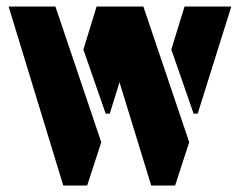

<svg xmlns="http://www.w3.org/2000/svg" viewBox="-20 -577 746 597"><path d="M6.8 -556.6 176.8 0H251L294.9 -134.8L152.3 -556.6ZM239.3 -422.9 308.6 -223.6H321.3L351.6 -321.3L450.2 0H524.4L568.4 -134.8L425.8 -556.6H280.3ZM512.7 -422.9 582 -223.6H594.7L699.2 -556.6H553.7Z"/></svg>

Font: Post No Bills Colombo
Style: ExtraBold
Weight: 900
Designer: Kosala Senevirathne, Siva Puranthara, Lasantha Premarathna, Tharique Azeez
Foundry: Mooniak
Version: Version 1.220 ; ttfautohint (v1.5)